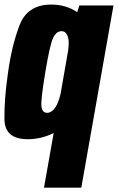

<svg xmlns="http://www.w3.org/2000/svg" viewBox="-22 -622 530 862"><path d="M175.5 220.5 219 -24.5Q162.5 3 102.5 3Q-0.5 3 -2 -85.8Q-3.5 -174.5 13.5 -292Q30.5 -418 66.2 -509.8Q102 -601.5 208 -601.5Q274.5 -601.5 324.5 -567.5L334.5 -597.5H487.5L343 220.5ZM284 -395.5Q289.5 -435.5 283 -456Q275 -482 254 -482Q231.5 -482 217 -453.2Q202.5 -424.5 181.5 -298.5Q160.5 -172.5 164 -144Q167.5 -115.5 189.5 -115.5Q210.5 -115.5 227.5 -141.5Q241 -162 250 -201Z"/></svg>

Font: Anybody Condensed ExtraBold
Style: Italic
Weight: 800
Width: 3
Italic angle: -10°
Designer: Tyler Finck
Foundry: Etcetera Type Company
Version: Version 1.010; ttfautohint (v1.8.3) -l 8 -r 50 -G 200 -x 14 